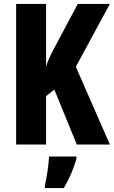

<svg xmlns="http://www.w3.org/2000/svg" viewBox="-20 -734 578 975"><path d="M538 0 365 -395 538 -714H375L254 -487C235 -451 220 -420 214 -394V-714H62V0H214V-246L256 -279L370 0ZM368 72V61H229C228 101 216 173 208 208V221H304C331 176 354 124 368 72Z"/></svg>

Font: Noto Sans Georgian ExtraCondensed ExtraBold
Style: Regular
Weight: 800
Width: 2
Designer: Monotype Design Team, Akaki Razmadze
Foundry: Google LLC
Version: Version 2.005